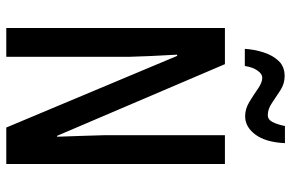

<svg xmlns="http://www.w3.org/2000/svg" viewBox="-182 -834 950 627"><g transform="rotate(90 293.5 -521.0)"><path d="M516 -66H397L163 -624H159Q162 -574 163.5 -537Q165 -500 166 -468V-66H72V-780H190L424 -232H427Q425 -283 424 -319.5Q423 -356 422 -387V-780H516ZM140 -845Q142 -876 151.5 -906Q161 -936 179.5 -955.5Q198 -975 229 -975Q254 -975 275.5 -961Q297 -947 317 -933.5Q337 -920 356 -920Q371 -920 379 -935.5Q387 -951 392 -976H448Q445 -913 420 -879.5Q395 -846 360 -846Q336 -846 313 -860Q290 -874 270 -888Q250 -902 234 -902Q222 -902 211 -886.5Q200 -871 196 -845Z"/></g></svg>

Font: Noto Sans Malayalam UI ExtraCondensed Medium
Style: Regular
Weight: 500
Width: 2
Designer: Jelle Bosma - Monotype Design Team
Foundry: Monotype Imaging Inc.
Version: Version 2.104; ttfautohint (v1.8.4.7-5d5b)